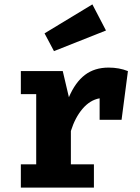

<svg xmlns="http://www.w3.org/2000/svg" viewBox="-20 -855 640 875"><path d="M563 -531 534 -309H434V-407Q390 -399 356 -359Q322 -319 303 -258V-106H408V0H75V-106H145V-426H75V-531H266L294 -412Q323 -480 367 -513.5Q411 -547 475 -547Q523 -547 563 -531ZM463 -716 226 -622 183 -703 401 -835Z"/></svg>

Font: Fira Mono
Style: Bold
Weight: 700
Monospace: yes
Designer: Carrois Corporate & Edenspiekermann AG
Foundry: Carrois Corporate GbR & Edenspiekermann AG
Version: Version 3.206